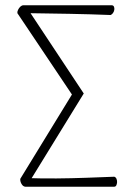

<svg xmlns="http://www.w3.org/2000/svg" viewBox="-20 -709 514 729"><path d="M76 0Q67 -1 61.5 -11Q56 -21 57 -30L261 -363L266 -331L46 -659Q45 -664 48.5 -671.5Q52 -679 57.5 -684Q63 -689 69 -689H404Q410 -689 412.5 -684Q415 -679 414 -672Q413 -665 409 -659.5Q405 -654 400 -652Q324 -655 244.5 -656.5Q165 -658 87 -659L88 -671L298 -354L90 -16L81 -33Q138 -31 194.5 -31.5Q251 -32 307 -34Q363 -36 414 -38Q420 -36 422.5 -29.5Q425 -23 424.5 -16.5Q424 -10 421.5 -5Q419 0 413 0Z"/></svg>

Font: Arima ExtraLight
Style: Regular
Weight: 250
Designer: Joana Correia and Natanael Gama
Foundry: NDISCOVER
Version: Version 1.101;gftools[0.9.23]